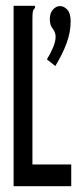

<svg xmlns="http://www.w3.org/2000/svg" viewBox="-20 -643 290 663"><path d="M27 -623H101V-616Q95 -610 93.5 -603Q92 -596 92 -579V-75H226V0H27ZM171 -415 142 -438Q155 -459 163.5 -479.5Q172 -500 172 -516Q172 -532 162 -544Q152 -556 152 -577Q152 -598 163 -610Q174 -622 187 -622Q201 -622 212.5 -609.5Q224 -597 224 -569Q224 -532 210 -494Q196 -456 171 -415Z"/></svg>

Font: Inconsolata UltraCondensed SemiBold
Style: Regular
Weight: 600
Width: 1
Monospace: yes
Designer: Raph Levien, Cyreal, Brenton Simpson
Foundry: Raph Levien, Cyreal, Google
Version: Version 3.001; ttfautohint (v1.8.2.53-6de2)